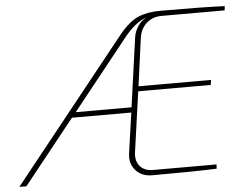

<svg xmlns="http://www.w3.org/2000/svg" viewBox="-80 -751 1034 812"><g transform="rotate(-5 437.0 -345.0)"><path d="M900 -668H632Q595 -668 569 -645.5Q543 -623 537 -585L509 -380H817L814 -359H506L470 -103Q465 -67 484 -44.5Q503 -22 539 -22H809L808 -4Q715 0 534 0Q489 0 463.5 -29.5Q438 -59 445 -103L469 -272H217L0 0H-30L454 -606Q496 -657 535 -673.5Q574 -690 629 -690Q805 -690 902 -686ZM472 -294 513 -588Q516 -611 531 -634Q546 -657 564 -664H560Q518 -648 472 -591L235 -294Z"/></g></svg>

Font: Exo 2.0 Thin
Style: Italic
Weight: 250
Italic angle: -8°
Designer: Natanael Gama
Version: Version 1.001;PS 001.001;hotconv 1.0.70;makeotf.lib2.5.58329